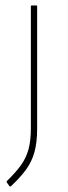

<svg xmlns="http://www.w3.org/2000/svg" viewBox="-20 -499 249 703"><path d="M20 183Q18 185 15 183L5 169Q4 167 4 166Q4 165 5 164Q36 134 55.5 107.5Q75 81 84 49Q93 17 93 -29V-475Q93 -478 94 -478.5Q95 -479 97 -479H112Q115 -479 115.5 -478.5Q116 -478 116 -475V-28Q116 23 106 58.5Q96 94 75 122.5Q54 151 20 183Z"/></svg>

Font: Sofia Sans Thin
Style: Regular
Weight: 250
Designer: Botio Nikoltchev, Ani Petrova
Foundry: lettersoup
Version: Version 4.101